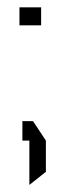

<svg xmlns="http://www.w3.org/2000/svg" viewBox="-20 -411 172 523"><path d="M33 -342V-391H92V-342ZM41 -28V-81H70L105 -28ZM60 92V-28H105V57L61 92Z"/></svg>

Font: Foldit Light
Style: Regular
Weight: 300
Version: Version 1.003